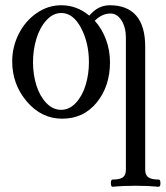

<svg xmlns="http://www.w3.org/2000/svg" viewBox="-20 -445 637 738"><path d="M219.2 11.2Q139.2 11.2 83 -54.9Q26.9 -121.1 26.9 -209Q26.9 -264.6 51.8 -314.2Q76.7 -363.8 120.4 -394.3Q164.1 -424.8 215.8 -424.8Q275.4 -424.8 323.2 -384.8Q356.4 -424.8 401.9 -424.8Q469.2 -424.8 503.7 -384.8Q538.1 -344.7 538.1 -266.1V207Q538.1 228.5 550.5 236.8Q563 245.1 589.8 245.1Q596.7 245.1 596.7 259Q596.7 272.9 589.8 272.9Q550.3 269 502 269Q452.6 269 413.1 272.9Q406.2 272.9 406.2 259Q406.2 245.1 413.1 245.1Q439.9 245.1 451.9 236.8Q463.9 228.5 463.9 207V-299.8Q463.9 -339.8 447 -366.5Q430.2 -393.1 404.8 -393.1Q372.1 -393.1 344.2 -365.2Q372.1 -334.5 387.5 -292.7Q402.8 -251 402.8 -206.1Q402.8 -113.8 352.1 -51.3Q301.3 11.2 219.2 11.2ZM214.8 -22.9Q247.1 -22.9 272 -50Q296.9 -77.1 309.3 -118.4Q321.8 -159.7 321.8 -206.1Q321.8 -280.3 291.5 -337.6Q261.2 -395 215.8 -395Q183.6 -395 158.2 -366.9Q132.8 -338.9 119.9 -296.1Q106.9 -253.4 106.9 -206.1Q106.9 -157.7 120.1 -116.2Q133.3 -74.7 158.4 -48.8Q183.6 -22.9 214.8 -22.9Z"/></svg>

Font: Junicode SmCond
Style: Regular
Weight: 400
Width: 4
Designer: Peter S. Baker
Version: Version 2.206